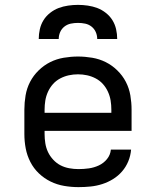

<svg xmlns="http://www.w3.org/2000/svg" viewBox="-20 -760 640 788"><path d="M302 8Q273 8 243.5 3Q214 -2 187.5 -15Q161 -28 139.5 -48.5Q118 -69 104.5 -95.5Q91 -122 85.5 -151Q80 -180 80 -210V-310Q80 -339 85 -368.5Q90 -398 103.5 -424Q117 -450 138.5 -471Q160 -492 186 -505Q212 -518 241.5 -523Q271 -528 300 -528Q329 -528 358.5 -523Q388 -518 414 -505Q440 -492 461.5 -471Q483 -450 496.5 -424Q510 -398 515 -368.5Q520 -339 520 -310V-223H163V-210Q163 -191 166 -172Q169 -153 177 -136Q185 -119 198.5 -104.5Q212 -90 228.5 -81.5Q245 -73 264 -69.5Q283 -66 302 -66Q324 -66 345 -69Q366 -72 385.5 -81Q405 -90 419 -107Q433 -124 435 -146H518Q516 -121 506.5 -98Q497 -75 481 -56.5Q465 -38 444 -25Q423 -12 399.5 -4.5Q376 3 351.5 5.5Q327 8 302 8ZM163 -297H437V-310Q437 -329 434 -347.5Q431 -366 423 -383.5Q415 -401 402.5 -415Q390 -429 373 -438Q356 -447 337.5 -451Q319 -455 300 -455Q281 -455 262.5 -451Q244 -447 227 -438Q210 -429 197.5 -415Q185 -401 177 -383.5Q169 -366 166 -347.5Q163 -329 163 -310ZM139 -600Q139 -620 143.5 -640Q148 -660 158.5 -677Q169 -694 185.5 -707Q202 -720 220.5 -727Q239 -734 259.5 -737Q280 -740 300 -740Q320 -740 340.5 -737Q361 -734 379.5 -727Q398 -720 414.5 -707Q431 -694 441.5 -677Q452 -660 456.5 -640Q461 -620 461 -600H379Q379 -615 373 -628.5Q367 -642 355.5 -651Q344 -660 329.5 -663Q315 -666 300 -666Q285 -666 270.5 -663Q256 -660 244.5 -651Q233 -642 227 -628.5Q221 -615 221 -600Z"/></svg>

Font: Bmono
Style: Regular
Weight: 400
Monospace: yes
Designer: Belleve Invis
Foundry: Belleve Invis
Version: Version 11.2.2; ttfautohint (v1.8.2)